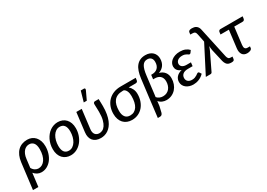

<svg xmlns="http://www.w3.org/2000/svg" viewBox="8 -1703 3942 2830"><g transform="rotate(-30 1978.5 -288.0)"><path d="M54 -271Q61.5 -331 81.2 -376.5Q101 -422 131.8 -453Q162.5 -484 203.5 -499.8Q244.5 -515.5 294 -515.5Q335 -515.5 369.5 -500.8Q404 -486 429 -458Q454 -430 468.2 -389.5Q482.5 -349 482.5 -298Q482.5 -235 464.5 -179.2Q446.5 -123.5 414.8 -82.2Q383 -41 339 -17Q295 7 243.5 7Q206 7 174 -10Q142 -27 119 -55.5L91 171H-0.5ZM128.5 -132Q138 -114.5 150.2 -101.5Q162.5 -88.5 176.2 -80.2Q190 -72 204.5 -68Q219 -64 233 -64Q266.5 -64 295 -80.5Q323.5 -97 344.2 -127.8Q365 -158.5 376.5 -202.5Q388 -246.5 388 -301.5Q388 -374 360 -408.2Q332 -442.5 285 -442.5Q260.5 -442.5 237.8 -432.5Q215 -422.5 196.2 -401.8Q177.5 -381 164.2 -349.2Q151 -317.5 146 -274.5Z M751.5 -67Q787.5 -67 816.5 -86.5Q845.5 -106 866 -138.8Q886.5 -171.5 897.5 -214.2Q908.5 -257 908.5 -303.5Q908.5 -372.5 882 -406.8Q855.5 -441 805 -441Q769 -441 740 -421.8Q711 -402.5 690.5 -369.8Q670 -337 659 -294.2Q648 -251.5 648 -204.5Q648 -136 674.2 -101.5Q700.5 -67 751.5 -67ZM743 7Q701.5 7 666.5 -7.2Q631.5 -21.5 606.2 -48.5Q581 -75.5 567 -114.8Q553 -154 553 -204Q553 -247 562.2 -286.8Q571.5 -326.5 588.2 -361Q605 -395.5 628.5 -424Q652 -452.5 681 -472.8Q710 -493 743.5 -504Q777 -515 813.5 -515Q855 -515 890 -500.8Q925 -486.5 950.2 -459.5Q975.5 -432.5 989.5 -393.5Q1003.5 -354.5 1003.5 -304.5Q1003.5 -240.5 983.2 -183.8Q963 -127 928 -84.5Q893 -42 845.2 -17.5Q797.5 7 743 7Z M1083.5 0ZM1220.5 -507 1181 -184Q1174 -127.5 1198.2 -96.2Q1222.5 -65 1269.5 -65Q1295 -65 1321.5 -78Q1348 -91 1369.8 -122.5Q1391.5 -154 1405.5 -206.8Q1419.5 -259.5 1419.5 -338.5Q1419.5 -352.5 1419 -370Q1418.5 -387.5 1418 -405.8Q1417.5 -424 1416.8 -442Q1416 -460 1416 -476Q1417 -493 1426.5 -500Q1436 -507 1445 -507H1508.5Q1509 -493 1509.5 -476Q1510 -459 1510.5 -442Q1511 -425 1511.2 -409.5Q1511.5 -394 1511.5 -383Q1511.5 -310.5 1501.2 -253.2Q1491 -196 1473 -152.5Q1455 -109 1430.2 -78.5Q1405.5 -48 1377 -28.8Q1348.5 -9.5 1317.2 -0.8Q1286 8 1254.5 8Q1210 8 1176.5 -5.2Q1143 -18.5 1121.8 -43.5Q1100.5 -68.5 1092 -104Q1083.5 -139.5 1089 -184L1128.5 -507ZM1293.5 -573.5 1343.5 -748.5H1397.5Q1410.5 -748.5 1414.2 -739.2Q1418 -730 1411.5 -715L1345 -573.5Z M1977.5 -434Q2007.5 -409 2025.2 -371.5Q2043 -334 2043 -285.5Q2043 -222.5 2024.2 -169Q2005.5 -115.5 1971.5 -76.2Q1937.5 -37 1890 -15Q1842.5 7 1785 7Q1739.5 7 1702.8 -8Q1666 -23 1640.2 -51Q1614.5 -79 1600.8 -118.8Q1587 -158.5 1587 -208.5Q1587 -274.5 1608 -329.2Q1629 -384 1667.5 -423.2Q1706 -462.5 1760.8 -484Q1815.5 -505.5 1883 -505.5H2138.5L2133 -465.5Q2131.5 -452.5 2122.2 -443.2Q2113 -434 2093.5 -434ZM1951 -304Q1951 -326.5 1947.5 -347.2Q1944 -368 1936.8 -385.2Q1929.5 -402.5 1918.5 -415.2Q1907.5 -428 1892.5 -434H1872Q1821.5 -434 1785.5 -418.2Q1749.5 -402.5 1726.2 -373.2Q1703 -344 1692 -301.5Q1681 -259 1681 -206Q1681 -138 1709.2 -101.2Q1737.5 -64.5 1793 -64.5Q1832 -64.5 1861.5 -81Q1891 -97.5 1911 -128.2Q1931 -159 1941 -203.5Q1951 -248 1951 -304Z M2201 -456.5Q2209 -521 2225.8 -571Q2242.5 -621 2270 -655Q2297.5 -689 2336 -706.8Q2374.5 -724.5 2425.5 -724.5Q2466 -724.5 2497.2 -712.8Q2528.5 -701 2549.5 -680.5Q2570.5 -660 2581.5 -632.2Q2592.5 -604.5 2592.5 -572.5Q2592.5 -506 2560.2 -460.8Q2528 -415.5 2470.5 -396.5Q2529.5 -381 2561.2 -339.5Q2593 -298 2593 -237.5Q2593 -186.5 2576.8 -141.8Q2560.5 -97 2531.2 -64Q2502 -31 2460.8 -12Q2419.5 7 2369.5 7Q2334 7 2300.2 -7Q2266.5 -21 2243 -50.5L2233.5 29.5L2209.5 131Q2203.5 150 2192.2 160.5Q2181 171 2160.5 171H2124.5L2164 -157ZM2250.5 -112.5Q2268 -90 2295.2 -78.5Q2322.5 -67 2353 -67Q2389 -67 2417 -80.5Q2445 -94 2463.8 -117Q2482.5 -140 2492.2 -171Q2502 -202 2502 -237Q2502 -268.5 2492.2 -291.5Q2482.5 -314.5 2465.8 -329Q2449 -343.5 2426.5 -350.5Q2404 -357.5 2378 -357.5H2349.5L2358 -430H2375.5Q2403 -430 2426.8 -438.2Q2450.5 -446.5 2468 -463.5Q2485.5 -480.5 2495.2 -505.8Q2505 -531 2505 -565.5Q2505 -609 2482.5 -632.8Q2460 -656.5 2419.5 -656.5Q2392.5 -656.5 2372 -645.5Q2351.5 -634.5 2336 -610.2Q2320.5 -586 2309.8 -547.5Q2299 -509 2292.5 -454L2256 -154.5Z M3022 -421Q3015.5 -412.5 3010.5 -410.2Q3005.5 -408 2998.5 -408Q2992.5 -408 2984.8 -413.8Q2977 -419.5 2965 -426.8Q2953 -434 2935.5 -439.8Q2918 -445.5 2892 -445.5Q2866 -445.5 2846.2 -439Q2826.5 -432.5 2813.2 -421.5Q2800 -410.5 2793.2 -396Q2786.5 -381.5 2786.5 -365Q2786.5 -350.5 2792.8 -337.8Q2799 -325 2811.2 -315.8Q2823.5 -306.5 2841.2 -301.2Q2859 -296 2882 -296H2957.5L2950.5 -234.5H2874.5Q2812.5 -234.5 2783 -209.2Q2753.5 -184 2753.5 -142.5Q2753.5 -125.5 2759.5 -111Q2765.5 -96.5 2777.2 -86Q2789 -75.5 2805.8 -69.8Q2822.5 -64 2844 -64Q2873.5 -64 2893.8 -71.8Q2914 -79.5 2928.5 -88.8Q2943 -98 2953 -105.8Q2963 -113.5 2972 -113.5Q2983 -113.5 2988.5 -105L3010.5 -71.5Q2991.5 -51 2969.2 -36.2Q2947 -21.5 2923.5 -12Q2900 -2.5 2876 2Q2852 6.5 2830 6.5Q2794 6.5 2763 -3.2Q2732 -13 2708.8 -31Q2685.5 -49 2672.2 -74.5Q2659 -100 2659 -131.5Q2659 -155 2666.8 -176.2Q2674.5 -197.5 2689.8 -215Q2705 -232.5 2728 -245.8Q2751 -259 2782 -266.5Q2758.5 -274 2742.2 -285.8Q2726 -297.5 2716.2 -311.5Q2706.5 -325.5 2702.2 -341Q2698 -356.5 2698 -371.5Q2698 -399 2711 -424.8Q2724 -450.5 2749 -470.5Q2774 -490.5 2810.5 -502.8Q2847 -515 2893.5 -515Q2945 -515 2983.8 -498.5Q3022.5 -482 3046.5 -455Z M3278.5 -463.5 3250.5 -602Q3247.5 -616.5 3243 -626.8Q3238.5 -637 3231 -643.2Q3223.5 -649.5 3212 -652.2Q3200.5 -655 3183.5 -655H3154L3158 -689.5Q3158.5 -696.5 3162 -702.8Q3165.5 -709 3172.2 -713.8Q3179 -718.5 3190.2 -721.2Q3201.5 -724 3218 -724Q3237.5 -724 3255.8 -720Q3274 -716 3289 -706Q3304 -696 3315.2 -679.5Q3326.5 -663 3332 -637.5L3444.5 -118Q3451 -89.5 3464 -76.5Q3477 -63.5 3504 -63.5H3530.5L3526 -26.5Q3523.5 -7 3511.2 -0.8Q3499 5.5 3477 5.5Q3453.5 5.5 3435 1Q3416.5 -3.5 3402 -17Q3387.5 -30.5 3376.8 -54.8Q3366 -79 3359 -118L3318.5 -294.5Q3314.5 -319 3312.8 -336.8Q3311 -354.5 3311 -369Q3305.5 -354.5 3299.5 -338.2Q3293.5 -322 3285 -303L3148 -18.5Q3144.5 -10.5 3137 -5.2Q3129.5 0 3115.5 0H3040Z M3545 -472.5Q3546.5 -484.5 3555.2 -493.8Q3564 -503 3579.5 -503H3956.5L3952 -466Q3949.5 -450 3940.5 -441.5Q3931.5 -433 3916 -433H3773.5L3738 -141.5Q3733.5 -104 3745.5 -84.5Q3757.5 -65 3789.5 -65H3829L3825.5 -36Q3824 -26.5 3817 -19Q3810 -11.5 3799 -6.5Q3788 -1.5 3774.2 1.2Q3760.5 4 3745.5 4Q3717 4 3696.2 -6.2Q3675.5 -16.5 3663.2 -35Q3651 -53.5 3646.5 -79.5Q3642 -105.5 3646 -136.5L3682 -433H3540Z"/></g></svg>

Font: Lato Medium
Style: Italic
Weight: 500
Italic angle: -7°
Designer: Lukasz Dziedzic
Foundry: tyPoland Lukasz Dziedzic
Version: Version 2.006; 2014-01-15